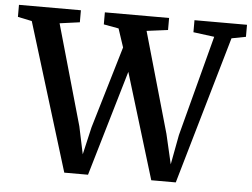

<svg xmlns="http://www.w3.org/2000/svg" viewBox="-71 -809 1146 874"><g transform="rotate(5 502.0 -371.5)"><path d="M-19 -688V-743H264V-688L172.5 -675.5L303 -216L329.5 -90.5L358.5 -216L470 -591L442 -675.5L373.5 -688V-743H667V-688L570 -675.5L701 -216L732.5 -80L758 -216L879 -675.5L783 -688V-743H1023V-688L958 -675.5L762.5 0H650.5L503.5 -482.5L361.5 0H253L45.5 -674.5Z"/></g></svg>

Font: Merriweather Light 18pt SemiBold
Style: Regular
Weight: 600
Version: Version 2.100